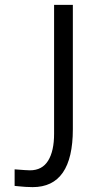

<svg xmlns="http://www.w3.org/2000/svg" viewBox="-20 -519 390 788"><path d="M61 246 40 244V176Q90 180 103 180Q153 180 177.5 140.5Q202 101 202 30V-499H279V11Q279 249 114 249Q98 249 84.5 248Q71 247 61 246Z"/></svg>

Font: Cairo
Style: Regular
Weight: 400
Designer: Mohamed Gaber, the designers of Titillium
Foundry: Kief Type Foundry
Version: Version 2.009; ttfautohint (v1.5.33-1714) -l 8 -r 50 -G 200 